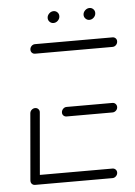

<svg xmlns="http://www.w3.org/2000/svg" viewBox="-49 -672 498 710"><g transform="rotate(-5 200.5 -317.0)"><path d="M36.7 -18.1 58.1 -265.6Q58.9 -273 64.6 -278Q70.4 -283 77.4 -283Q84.8 -283 89.4 -277.8Q94.1 -272.6 93.3 -265.6L71.9 -18.1ZM358.9 -19.3Q358.9 -11.5 353.1 -5.7Q347.4 0 340 0H52.6Q45.9 0 41.3 -4.4Q36.7 -8.9 36.7 -15.9Q36.7 -23.7 42.2 -29.4Q47.8 -35.2 55.6 -35.2H342.6Q349.6 -35.2 354.3 -30.6Q358.9 -25.9 358.9 -19.3ZM174.8 -257.4Q174.8 -265.2 180.4 -271.1Q185.9 -277 193.7 -277H364.1Q370.7 -277 375.4 -272.2Q380 -267.4 380 -260.7Q380 -253 374.3 -247.4Q368.5 -241.9 361.1 -241.9H190.7Q184.1 -241.9 179.4 -246.3Q174.8 -250.7 174.8 -257.4ZM78.9 -499.3Q78.9 -507 84.4 -512.8Q90 -518.5 97.8 -518.5H385.2Q391.9 -518.5 396.5 -514.1Q401.1 -509.6 401.1 -503Q401.1 -494.8 395.6 -489.1Q390 -483.3 382.2 -483.3H94.8Q88.1 -483.3 83.5 -487.8Q78.9 -492.2 78.9 -499.3ZM285.9 -610.4Q285.9 -619.6 293.1 -626.9Q300.4 -634.1 310 -634.1Q318.1 -634.1 323.9 -628.3Q329.6 -622.6 329.6 -614.1Q329.6 -604.8 322.6 -597.6Q315.6 -590.4 305.9 -590.4Q297.8 -590.4 291.9 -596.3Q285.9 -602.2 285.9 -610.4ZM152.6 -610.4Q152.6 -619.6 159.8 -626.9Q167 -634.1 176.7 -634.1Q184.8 -634.1 190.6 -628.3Q196.3 -622.6 196.3 -614.1Q196.3 -604.8 189.3 -597.6Q182.2 -590.4 172.6 -590.4Q164.4 -590.4 158.5 -596.3Q152.6 -602.2 152.6 -610.4Z"/></g></svg>

Font: 26F Galaxy Sans Light
Style: Italic
Weight: 300
Italic angle: -5°
Designer: C₂₉H₂₅N₃O₅
Version: Version 1.200